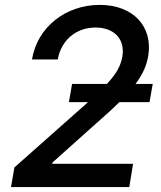

<svg xmlns="http://www.w3.org/2000/svg" viewBox="-20 -757 653 777"><path d="M24.5 0H503.2L518.5 -94.1H191.4L192.5 -99.4L361.5 -250.7C402.3 -286.2 435.7 -316.4 463.1 -343.8H585.2L598 -417.3H528.4C558.6 -457.4 573.2 -492.2 579.9 -530.9C599.4 -647.7 521 -737.2 383.5 -737.2C247.5 -737.2 131.4 -649.1 109.4 -516.3H213.8C227.3 -594.5 288.4 -645.6 366.1 -645.6C440.7 -645.6 487.2 -600.1 475.1 -527.7C468.4 -488.6 448.5 -455.6 412.6 -417.3H271.7L258.9 -343.8H336.3L326 -334.5L38.4 -79.5Z"/></svg>

Font: Magic Ui Pro Medium
Style: Italic
Weight: 500
Italic angle: -9.39999°
Designer: Stefan Endress, Andreas Faust
Version: Version 1.000;FEAKit 1.0